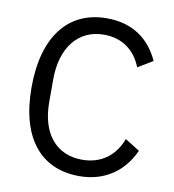

<svg xmlns="http://www.w3.org/2000/svg" viewBox="-81 -782 783 865"><g transform="rotate(10 310.5 -349.0)"><path d="M339 12C455 12 540 -49 584 -147L517 -189C489 -113 428 -63 339 -63C219 -63 148 -150 148 -293V-397C148 -540 219 -635 339 -635C425 -635 483 -588 511 -516L579 -557C535 -654 455 -710 339 -710C163 -710 58 -578 58 -345C58 -112 163 12 339 12Z"/></g></svg>

Font: IBM Plex Thai Looped
Style: Regular
Weight: 400
Designer: Mike Abbink, Paul van der Laan, Pieter van Rosmalen, Ben Mitchell, Mark Frömberg
Foundry: Bold Monday
Version: Version 1.0